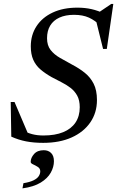

<svg xmlns="http://www.w3.org/2000/svg" viewBox="-20 -736 612 1004"><path d="M505.5 -601Q477.5 -629 445.2 -643.8Q413 -658.5 367 -658.5Q322.5 -658.5 290.8 -644Q259 -629.5 242.5 -602.2Q226 -575 226 -536Q226 -498.5 244.5 -474.8Q263 -451 293.5 -433.5Q324 -416 359 -397Q394.5 -378.5 423.5 -355.2Q452.5 -332 469.8 -298Q487 -264 487 -213Q487 -146.5 452.2 -96Q417.5 -45.5 354.5 -17.2Q291.5 11 206 11Q156 11 116.2 3.2Q76.5 -4.5 39 -21.5L36 -202.5H56L133.5 -20.5L93.5 -56Q122 -41.5 148.2 -34.5Q174.5 -27.5 207 -27.5Q268 -27.5 310.2 -44.8Q352.5 -62 374.8 -95.2Q397 -128.5 397 -175Q397 -211.5 383.8 -235.8Q370.5 -260 348.5 -276.8Q326.5 -293.5 300.5 -306.5Q274.5 -319.5 249.5 -333Q216 -352 191.5 -373Q167 -394 154 -423.2Q141 -452.5 141 -493.5Q141 -553 170.8 -598.8Q200.5 -644.5 255.2 -670.2Q310 -696 384.5 -696Q424.5 -696 458.8 -688.2Q493 -680.5 531 -662.5L492.5 -668.5L562 -715.5H572.5L538.5 -480H519L477 -649.5ZM140.5 110.5Q140.5 89.5 158 69.5Q175.5 49.5 209 49.5Q232.5 49.5 247.2 64Q262 78.5 262 107Q262 137 245.5 166.8Q229 196.5 192.8 218.8Q156.5 241 97.5 249L102.5 222Q136 216.5 155.2 207Q174.5 197.5 182.5 185.2Q190.5 173 190.5 160Q190.5 145 178 137Q165.5 129 153 123.5Q140.5 118 140.5 110.5Z"/></svg>

Font: Newsreader 36pt Medium
Style: Italic
Weight: 500
Italic angle: -17°
Designer: Hugues Gentile
Foundry: Production Type
Version: Version 1.003